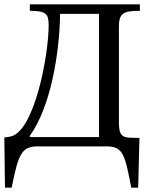

<svg xmlns="http://www.w3.org/2000/svg" viewBox="-22 -677 705 888"><path d="M32 191C63 33 79 0 153 0H470C548 0 556 39 585 191H617L623 -39L582 -40C542 -41 528 -54 528 -110V-553C528 -615 547 -627 625 -627V-657H116V-627C193 -627 203 -611 203 -560C203 -420 137 -71 28 -46C20 -44 13 -43 -2 -41L1 191ZM116 -49C210 -179 253 -422 256 -613H436V-43H116Z"/></svg>

Font: STIX Two Text
Style: Regular
Weight: 400
Designer: Ross Mills, John Hudson & Paul Hanslow, Tiro Typeworks Ltd; with prior portions MicroPress Inc., and Coen Hoffman.
Foundry: Tiro Typeworks Ltd
Version: Version 2.13 b171